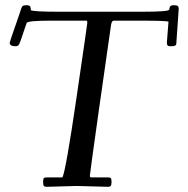

<svg xmlns="http://www.w3.org/2000/svg" viewBox="-20 -709 721 735"><path d="M39.1 -532Q17.1 -532 17.1 -545.9Q17.1 -547.4 22.5 -563Q47.6 -634 54.6 -656Q61.5 -678 63.2 -680.9Q64.9 -683.8 66.4 -685.5Q67.9 -687.3 71.3 -688Q75.7 -689 84 -689Q97.9 -689 97.9 -674.1V-669.9Q111.3 -664.1 200.9 -664.1H527.1Q626.2 -664.1 627.9 -672.1Q628.7 -681.2 632 -685.1Q635.3 -689 645.6 -689Q656 -689 660 -686.3Q664.1 -683.6 664.1 -675L655 -543Q655 -536.1 649.9 -534.1Q644.8 -532 636.4 -532Q627.9 -532 625 -532.8Q622.1 -533.7 620.6 -536.1Q618.9 -539.1 618.9 -547.1L625 -626Q616 -629.9 521 -629.9H415Q407.7 -629.9 405 -613Q394.8 -545.2 359.4 -294.1Q324 -43 324 -36.5Q324 -30 329.1 -30H393.1Q401.6 -30 404.3 -26.6Q407 -23.2 407 -12.7Q407 -2.2 404.3 2Q401.6 6.1 393.1 6.1L272.9 2.9L159.9 6.1Q149.9 6.1 147.5 2.3Q145 -1.5 145 -13.3Q145 -25.1 148.3 -27.6Q151.6 -30 164.1 -30H219Q231.9 -55.2 272.9 -335.3Q314 -615.5 314 -620.1V-625.5Q314 -629.9 311 -629.9H174.1Q85 -629.9 82 -621.1L58.1 -551Q54 -539.8 50.7 -535.9Q47.4 -532 39.1 -532Z"/></svg>

Font: Fanwood Text
Style: Italic
Weight: 400
Italic angle: -9°
Version: Version 1.101